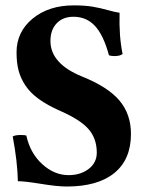

<svg xmlns="http://www.w3.org/2000/svg" viewBox="-20 -678 544 708"><path d="M45.9 -9.8Q44.4 -82 26.9 -174.8Q36.1 -180.2 56.2 -180.2Q71.3 -180.2 77.1 -178.2Q91.3 -113.3 135.7 -72.8Q180.2 -32.2 232.9 -32.2Q277.3 -32.2 307.1 -55.2Q336.9 -78.1 336.9 -115.2Q336.9 -167 306.4 -201.9Q275.9 -236.8 202.1 -269Q154.8 -290 123 -313Q91.3 -335.9 73.5 -363Q55.7 -390.1 48.3 -418.7Q41 -447.3 41 -484.9Q41 -560.5 100.3 -609.4Q159.7 -658.2 252 -658.2Q293 -658.2 321.8 -653.3Q350.6 -648.4 376.2 -641.1Q401.9 -633.8 420.9 -630.9Q418.5 -543 432.1 -479Q422.9 -471.2 401.9 -471.2Q390.6 -471.2 381.8 -474.1Q361.8 -548.3 330.3 -582.3Q298.8 -616.2 251 -616.2Q211.9 -616.2 189 -592Q166 -567.9 166 -526.9Q166 -443.4 282.2 -396Q377.4 -357.9 420.2 -307.6Q462.9 -257.3 462.9 -184.1Q462.9 -89.8 401.6 -40Q340.3 9.8 226.1 9.8Q191.4 9.8 131.3 0Q71.3 -9.8 45.9 -9.8Z"/></svg>

Font: Common Serif
Style: Bold
Weight: 700
Designer: Philipp H. Poll, Khaled Hosny
Foundry: Stefan Peev, Context Ltd.
Version: Version 1.026